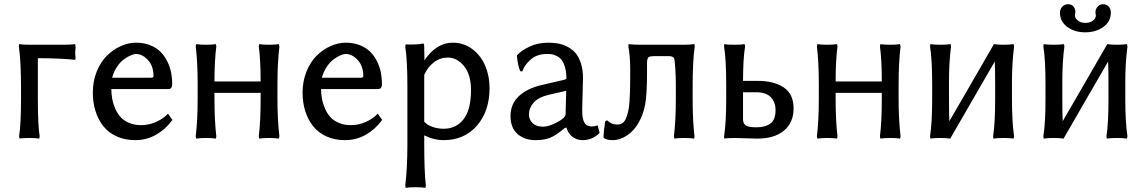

<svg xmlns="http://www.w3.org/2000/svg" viewBox="-20 -650 5457 914"><path d="M283.2 -437Q313.5 -437 337.9 -439.9L339.8 -425.8Q337.9 -406.2 337.9 -399.9Q337.9 -388.7 339.8 -373L337.9 -365.2Q263.2 -373 160.2 -373V-180.2Q160.2 -52.2 168.9 -1L167 9.8Q148.9 6.8 120.1 6.8Q106.9 6.8 95.2 7.6Q83.5 8.3 78.1 8.8L73.2 9.8L70.8 -1Q80.1 -58.1 80.1 -180.2V-229Q80.1 -356.9 69.8 -429.2L70.8 -439.9Q88.9 -437 123 -437Z M513.7 -279.8H696.8Q710.9 -279.8 710.9 -287.1Q710.9 -335.4 684.3 -364.3Q657.7 -393.1 627 -393.1Q617.7 -393.1 602.8 -386.7Q587.9 -380.4 570.6 -368.2Q553.2 -356 537.4 -332.5Q521.5 -309.1 513.7 -279.8ZM779.8 -108.9 800.8 -79.1Q768.6 -34.7 723.1 -8.8Q677.7 17.1 624 17.1Q574.2 17.1 535.2 -0.7Q496.1 -18.6 471.7 -49.6Q447.3 -80.6 434.6 -121.1Q421.9 -161.6 421.9 -209Q421.9 -263.2 440.4 -309.3Q459 -355.5 488.8 -384.8Q518.6 -414.1 554.7 -430.4Q590.8 -446.8 627 -446.8Q665 -446.8 695.3 -434.6Q725.6 -422.4 744.9 -402.6Q764.2 -382.8 776.9 -356.7Q789.6 -330.6 794.7 -304.2Q799.8 -277.8 799.8 -250Q799.8 -226.1 781.7 -226.1H509.8Q510.3 -199.7 514.9 -176.3Q519.5 -152.8 530 -129.9Q540.5 -106.9 556.2 -90.6Q571.8 -74.2 596.4 -64.2Q621.1 -54.2 651.9 -54.2Q689.5 -54.2 724.1 -70.1Q758.8 -85.9 779.8 -108.9Z M1220.7 -180.2V-208H1001V-180.2Q1001 -74.2 1009.8 -1L1007.8 9.8Q989.3 6.8 960.9 6.8Q932.6 6.8 914.1 9.8L911.6 -1Q920.9 -74.7 920.9 -180.2V-250Q920.9 -355.5 911.6 -429.2L914.1 -439.9Q932.6 -437 960.9 -437Q989.3 -437 1007.8 -439.9L1009.8 -429.2Q1001 -360.8 1001 -262.2H1220.7Q1220.7 -363.8 1211.9 -429.2L1213.9 -439.9Q1232.4 -437 1260.7 -437Q1289.1 -437 1307.6 -439.9L1310.1 -429.2Q1300.8 -351.6 1300.8 -250V-180.2Q1300.8 -78.6 1310.1 -1L1307.6 9.8Q1289.1 6.8 1260.7 6.8Q1232.4 6.8 1213.9 9.8L1211.9 -1Q1220.7 -70.8 1220.7 -180.2Z M1512.2 -279.8H1695.3Q1709.5 -279.8 1709.5 -287.1Q1709.5 -335.4 1682.9 -364.3Q1656.2 -393.1 1625.5 -393.1Q1616.2 -393.1 1601.3 -386.7Q1586.4 -380.4 1569.1 -368.2Q1551.8 -356 1535.9 -332.5Q1520 -309.1 1512.2 -279.8ZM1778.3 -108.9 1799.3 -79.1Q1767.1 -34.7 1721.7 -8.8Q1676.3 17.1 1622.6 17.1Q1572.8 17.1 1533.7 -0.7Q1494.6 -18.6 1470.2 -49.6Q1445.8 -80.6 1433.1 -121.1Q1420.4 -161.6 1420.4 -209Q1420.4 -263.2 1439 -309.3Q1457.5 -355.5 1487.3 -384.8Q1517.1 -414.1 1553.2 -430.4Q1589.4 -446.8 1625.5 -446.8Q1663.6 -446.8 1693.8 -434.6Q1724.1 -422.4 1743.4 -402.6Q1762.7 -382.8 1775.4 -356.7Q1788.1 -330.6 1793.2 -304.2Q1798.3 -277.8 1798.3 -250Q1798.3 -226.1 1780.3 -226.1H1508.3Q1508.8 -199.7 1513.4 -176.3Q1518.1 -152.8 1528.6 -129.9Q1539.1 -106.9 1554.7 -90.6Q1570.3 -74.2 1595 -64.2Q1619.6 -54.2 1650.4 -54.2Q1688 -54.2 1722.7 -70.1Q1757.3 -85.9 1778.3 -108.9Z M1999.5 -293V-70.8Q2013.2 -54.7 2039.1 -45.9Q2064.9 -37.1 2092.3 -37.1Q2152.3 -37.1 2187.3 -83.3Q2222.2 -129.4 2222.2 -220.2Q2222.2 -295.4 2188.7 -335.7Q2155.3 -376 2112.3 -376Q2075.2 -376 2045.4 -353.3Q2015.6 -330.6 1999.5 -293ZM2135.3 -446.8Q2189 -446.8 2229.7 -415.3Q2270.5 -383.8 2290.5 -335.4Q2310.5 -287.1 2310.5 -231Q2310.5 -121.1 2250.5 -52Q2190.4 17.1 2092.3 17.1Q2044.4 17.1 1999.5 -5.9V33.2Q1999.5 167.5 2007.3 232.9L2005.4 244.1Q1986.8 241.2 1958.5 241.2Q1929.2 241.2 1911.1 244.1L1909.2 232.9Q1919.4 151.4 1919.4 33.2V-234.9Q1919.4 -363.8 1909.2 -428.2L1911.1 -439Q1918 -438 1936.5 -438Q1973.1 -438 1993.2 -442.9Q1997.1 -442.9 1998.3 -439.5Q1999.5 -436 1999.5 -425.8L2000.5 -358.9V-362.8Q2057.1 -446.8 2135.3 -446.8Z M2675.3 -217.8 2590.3 -198.2Q2543 -187 2520.5 -161.6Q2498 -136.2 2498 -105Q2498 -80.6 2515.4 -63.7Q2532.7 -46.9 2565.4 -46.9Q2592.3 -46.9 2632.1 -67.9Q2671.9 -88.9 2672.4 -106ZM2675.3 -41H2671.4V-43Q2629.4 -7.3 2601.1 4.9Q2572.8 17.1 2529.3 17.1Q2477.1 17.1 2443.6 -12.2Q2410.2 -41.5 2410.2 -98.1Q2410.2 -154.3 2449.5 -191.7Q2488.8 -229 2558.1 -245.1L2669.4 -271Q2676.3 -274.4 2676.3 -275.9Q2676.3 -306.6 2669.9 -329.1Q2663.6 -351.6 2654.5 -363.5Q2645.5 -375.5 2632.1 -382.6Q2618.7 -389.6 2608.2 -391.4Q2597.7 -393.1 2584.5 -393.1Q2536.6 -393.1 2506.8 -367.2Q2477.1 -341.3 2466.3 -310.1L2457 -311Q2445.3 -334.5 2440.4 -386.2Q2461.9 -409.7 2501 -428.2Q2540 -446.8 2590.3 -446.8Q2615.2 -446.8 2637 -442.9Q2658.7 -439 2681.2 -427.5Q2703.6 -416 2719.5 -397.7Q2735.4 -379.4 2745.4 -348.4Q2755.4 -317.4 2755.4 -276.9Q2755.4 -273.4 2753.4 -207.8Q2751.5 -142.1 2751.5 -126Q2751.5 -110.4 2752.4 -100.3Q2753.4 -90.3 2757.6 -76.4Q2761.7 -62.5 2772 -55.2Q2782.2 -47.9 2798.3 -47.9Q2809.6 -47.9 2825.2 -53.2L2834.5 -17.1Q2800.3 17.1 2753.4 17.1Q2725.6 17.1 2704.8 1Q2684.1 -15.1 2675.3 -45.9Z M3190.4 9.8 3188 -1Q3197.3 -74.7 3197.3 -180.2V-250Q3197.3 -280.3 3194.8 -321.8Q3192.4 -363.3 3189 -373Q3182.6 -382.8 3163.1 -382.8H3094.2Q3071.8 -382.8 3065.9 -376Q3060.1 -369.1 3060.1 -350.1V-306.2Q3060.1 -198.2 3051 -151.4Q3042 -104.5 3019 -64Q2998 -27.8 2965.1 -5.4Q2932.1 17.1 2895 17.1Q2869.6 17.1 2854 6.8L2853 -2Q2854.5 -32.2 2861.3 -73.2L2870.1 -77.1Q2883.3 -65.4 2893.8 -61.3Q2904.3 -57.1 2920.4 -57.1Q2933.6 -57.1 2943.6 -64.2Q2953.6 -71.3 2960 -86.7Q2966.3 -102.1 2970.5 -120.1Q2974.6 -138.2 2976.6 -166Q2978.5 -193.8 2979.2 -220Q2980 -246.1 2980 -283.2V-318.8Q2980 -384.3 2971.2 -429.2L2972.2 -439.9Q2995.1 -437 3029.3 -437H3234.4Q3249.5 -437 3262.5 -437.7Q3275.4 -438.5 3280.8 -439.5L3286.1 -439.9L3287.1 -429.2Q3277.3 -361.3 3277.3 -230V-180.2Q3277.3 -74.2 3286.1 -1L3284.2 9.8Q3266.1 6.8 3237.3 6.8Q3208.5 6.8 3190.4 9.8Z M3671.9 -126Q3671.9 -163.1 3649.7 -187Q3627.4 -210.9 3578.1 -210.9H3517.1V-83Q3517.1 -61 3531.2 -52.5Q3545.4 -43.9 3580.1 -43.9Q3622.6 -43.9 3647.2 -61.8Q3671.9 -79.6 3671.9 -126ZM3526.9 -429.2Q3517.1 -366.7 3517.1 -265.1H3585Q3664.6 -265.1 3711.2 -233.6Q3757.8 -202.1 3757.8 -133.8Q3757.8 -66.9 3712.4 -28.6Q3667 9.8 3585 9.8Q3564 9.8 3531 8.3Q3498 6.8 3477.1 6.8Q3461.4 6.8 3449.2 7.6Q3437 8.3 3432.1 8.8L3427.7 9.8L3426.8 -1Q3437 -64 3437 -179.2V-250Q3437 -366.2 3426.8 -429.2L3427.7 -439.9Q3441.9 -437 3477.1 -437Q3492.2 -437 3504.2 -437.7Q3516.1 -438.5 3520.5 -439.5L3524.9 -439.9Z M4177.7 -180.2V-208H3958V-180.2Q3958 -74.2 3966.8 -1L3964.8 9.8Q3946.3 6.8 3918 6.8Q3889.6 6.8 3871.1 9.8L3868.7 -1Q3877.9 -74.7 3877.9 -180.2V-250Q3877.9 -355.5 3868.7 -429.2L3871.1 -439.9Q3889.6 -437 3918 -437Q3946.3 -437 3964.8 -439.9L3966.8 -429.2Q3958 -360.8 3958 -262.2H4177.7Q4177.7 -363.8 4168.9 -429.2L4170.9 -439.9Q4189.5 -437 4217.8 -437Q4246.1 -437 4264.6 -439.9L4267.1 -429.2Q4257.8 -351.6 4257.8 -250V-180.2Q4257.8 -78.6 4267.1 -1L4264.6 9.8Q4246.1 6.8 4217.8 6.8Q4189.5 6.8 4170.9 9.8L4168.9 -1Q4177.7 -70.8 4177.7 -180.2Z M4417.5 -251Q4417.5 -366.2 4407.2 -429.2L4409.2 -439.9Q4427.2 -437 4457.5 -437Q4486.8 -437 4505.4 -439.9L4507.3 -429.2Q4497.6 -353 4497.6 -266.1V-179.2Q4497.6 -101.1 4499.5 -68.8V-73.2Q4534.7 -133.8 4605.7 -256.6Q4676.8 -379.4 4711.4 -439.9Q4729.5 -437 4757.3 -437Q4786.6 -437 4805.2 -439.9L4807.6 -429.2Q4797.4 -349.1 4797.4 -266.1V-179.2Q4797.4 -67.4 4807.6 -1L4805.2 9.8Q4786.6 6.8 4757.3 6.8Q4728 6.8 4709.5 9.8L4707.5 -1Q4717.3 -61 4717.3 -179.2V-251Q4717.3 -327.6 4715.3 -360.8V-356.9Q4680.7 -296.4 4609.4 -173.6Q4538.1 -50.8 4503.4 9.8Q4484.9 6.8 4457.5 6.8Q4427.2 6.8 4409.2 9.8L4407.2 -1Q4417.5 -64 4417.5 -179.2Z M4957 -251Q4957 -366.2 4946.8 -429.2L4948.7 -439.9Q4966.8 -437 4997.1 -437Q5026.4 -437 5044.9 -439.9L5046.9 -429.2Q5037.1 -353 5037.1 -266.1V-179.2Q5037.1 -101.1 5039.1 -68.8V-73.2Q5074.2 -133.8 5145.3 -256.6Q5216.3 -379.4 5251 -439.9Q5269 -437 5296.9 -437Q5326.2 -437 5344.7 -439.9L5347.2 -429.2Q5336.9 -349.1 5336.9 -266.1V-179.2Q5336.9 -67.4 5347.2 -1L5344.7 9.8Q5326.2 6.8 5296.9 6.8Q5267.6 6.8 5249 9.8L5247.1 -1Q5256.8 -61 5256.8 -179.2V-251Q5256.8 -327.6 5254.9 -360.8V-356.9Q5220.2 -296.4 5148.9 -173.6Q5077.6 -50.8 5043 9.8Q5024.4 6.8 4997.1 6.8Q4966.8 6.8 4948.7 9.8L4946.8 -1Q4957 -64 4957 -179.2ZM5268.1 -589.8Q5268.1 -547.4 5232.2 -521.7Q5196.3 -496.1 5146 -496.1Q5095.7 -496.1 5060.8 -521.7Q5025.9 -547.4 5025.9 -589.8Q5025.9 -606.4 5036.9 -618.2Q5047.9 -629.9 5064.9 -629.9Q5081.1 -629.9 5090.1 -619.1Q5099.1 -608.4 5099.1 -592.8Q5099.1 -588.9 5098.1 -583.3Q5097.2 -577.6 5097.2 -577.1Q5097.2 -563 5111.3 -552Q5125.5 -541 5147 -541Q5168 -541 5182.4 -551.5Q5196.8 -562 5196.8 -576.2Q5196.8 -580.1 5195.8 -583V-582Q5194.8 -584 5194.8 -591.8Q5194.8 -607.4 5205.6 -618.7Q5216.3 -629.9 5230 -629.9Q5247.6 -629.9 5257.8 -618.7Q5268.1 -607.4 5268.1 -589.8Z"/></svg>

Font: Linear Smooth Low Contrast
Style: Regular
Weight: 500
Designer: Philipp H. Poll, Flanker
Foundry: Philipp H. Poll, reworked by Flanker
Version: Version 1.010 | FøM Fix